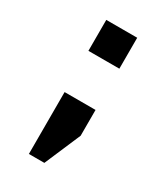

<svg xmlns="http://www.w3.org/2000/svg" viewBox="-139 -462 557 645"><g transform="rotate(30 140.0 -140.0)"><path d="M80 -120V120H140L200 -20V-120ZM80 -400V-280H200V-400Z"/></g></svg>

Font: Abibas
Style: Medium
Weight: 500
Version: Version 0.3